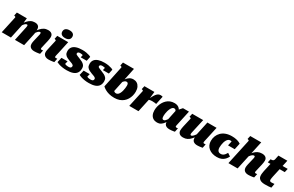

<svg xmlns="http://www.w3.org/2000/svg" viewBox="240 -2503 6492 4233"><g transform="rotate(30 3486.0 -386.5)"><path d="M5 0H239L325 -404L316 -397L331 -543H77L58 -457L67 -455Q78 -452 85.5 -449Q93 -446 96.5 -441.5Q100 -437 99 -431ZM956 -233 981 -339Q988 -372 992 -398.5Q996 -425 996 -448Q996 -480 982 -504Q968 -528 940.5 -541Q913 -554 871 -554Q813 -554 768.5 -530.5Q724 -507 687 -465Q650 -423 614 -368L612 -298Q635 -336 656 -365Q677 -394 697 -410.5Q717 -427 735 -427Q749 -427 753.5 -420Q758 -413 758 -401Q758 -390 755.5 -376Q753 -362 748 -343L725 -246Q716 -209 710.5 -183.5Q705 -158 703 -140.5Q701 -123 701 -108Q701 -70 717 -45Q733 -20 762.5 -7Q792 6 831 6Q859 6 884.5 3.5Q910 1 933 -2.5Q956 -6 975 -10L996 -107Q992 -107 986.5 -106.5Q981 -106 975 -105Q969 -104 962 -104Q948 -104 941 -109.5Q934 -115 934 -128Q934 -136 937 -149Q940 -162 945 -183Q950 -204 956 -233ZM341 0H575L646 -330Q648 -342 649 -358.5Q650 -375 650.5 -393Q651 -411 651.5 -426Q652 -441 652 -448Q652 -480 639 -504Q626 -528 600 -541Q574 -554 533 -554Q476 -554 432 -530.5Q388 -507 351.5 -465Q315 -423 279 -368L278 -298Q301 -336 321.5 -365Q342 -394 362 -410.5Q382 -427 401 -427Q414 -427 418.5 -420.5Q423 -414 423 -402Q423 -392 420.5 -377Q418 -362 414 -343Z M1061 -109Q1061 -124 1064 -141.5Q1067 -159 1072.5 -184Q1078 -209 1086 -246L1128 -431Q1129 -437 1125.5 -441.5Q1122 -446 1114.5 -449Q1107 -452 1095 -455L1087 -457L1105 -543H1384L1317 -233Q1310 -204 1305 -183Q1300 -162 1297.5 -149Q1295 -136 1295 -128Q1295 -115 1302 -109.5Q1309 -104 1323 -104Q1331 -104 1337 -105Q1343 -106 1348.5 -106.5Q1354 -107 1358 -107L1338 -9Q1320 -6 1297 -2.5Q1274 1 1248 3.5Q1222 6 1194 6Q1155 6 1125 -7.5Q1095 -21 1078 -46Q1061 -71 1061 -109ZM1153 -683Q1153 -733 1187 -759.5Q1221 -786 1282 -786Q1341 -786 1372.5 -761Q1404 -736 1404 -689Q1404 -640 1370.5 -613Q1337 -586 1276 -586Q1217 -586 1185 -611Q1153 -636 1153 -683Z M1660 11Q1597 11 1545 2Q1493 -7 1455.5 -20Q1418 -33 1399 -44L1428 -170H1583L1553 -46Q1533 -53 1523.5 -66.5Q1514 -80 1514 -94.5Q1514 -109 1522 -116Q1533 -109 1551.5 -99Q1570 -89 1596.5 -82Q1623 -75 1657 -75Q1682 -75 1698.5 -81Q1715 -87 1722.5 -99.5Q1730 -112 1730 -130Q1730 -145 1720.5 -155Q1711 -165 1694.5 -173Q1678 -181 1658 -188Q1638 -195 1618 -202Q1581 -216 1546 -233.5Q1511 -251 1488.5 -281.5Q1466 -312 1466 -365Q1466 -428 1497.5 -469Q1529 -510 1591 -531Q1653 -552 1744 -552Q1799 -552 1844.5 -544Q1890 -536 1921.5 -525Q1953 -514 1966 -504L1942 -392H1790L1811 -490Q1827 -492 1836.5 -480.5Q1846 -469 1848 -456Q1850 -443 1841 -437Q1832 -443 1818 -450Q1804 -457 1784.5 -462Q1765 -467 1737 -467Q1705 -467 1688 -456.5Q1671 -446 1671 -423Q1671 -407 1686 -397Q1701 -387 1725.5 -378Q1750 -369 1778 -357Q1818 -342 1854.5 -323Q1891 -304 1915 -273.5Q1939 -243 1939 -193Q1939 -123 1908 -78Q1877 -33 1815 -11Q1753 11 1660 11Z M2224 11Q2161 11 2109 2Q2057 -7 2019.5 -20Q1982 -33 1963 -44L1992 -170H2147L2117 -46Q2097 -53 2087.5 -66.5Q2078 -80 2078 -94.5Q2078 -109 2086 -116Q2097 -109 2115.5 -99Q2134 -89 2160.5 -82Q2187 -75 2221 -75Q2246 -75 2262.5 -81Q2279 -87 2286.5 -99.5Q2294 -112 2294 -130Q2294 -145 2284.5 -155Q2275 -165 2258.5 -173Q2242 -181 2222 -188Q2202 -195 2182 -202Q2145 -216 2110 -233.5Q2075 -251 2052.5 -281.5Q2030 -312 2030 -365Q2030 -428 2061.5 -469Q2093 -510 2155 -531Q2217 -552 2308 -552Q2363 -552 2408.5 -544Q2454 -536 2485.5 -525Q2517 -514 2530 -504L2506 -392H2354L2375 -490Q2391 -492 2400.5 -480.5Q2410 -469 2412 -456Q2414 -443 2405 -437Q2396 -443 2382 -450Q2368 -457 2348.5 -462Q2329 -467 2301 -467Q2269 -467 2252 -456.5Q2235 -446 2235 -423Q2235 -407 2250 -397Q2265 -387 2289.5 -378Q2314 -369 2342 -357Q2382 -342 2418.5 -323Q2455 -304 2479 -273.5Q2503 -243 2503 -193Q2503 -123 2472 -78Q2441 -33 2379 -11Q2317 11 2224 11Z M2860 -92Q2887 -92 2907.5 -110Q2928 -128 2943 -158Q2958 -188 2967 -224Q2976 -260 2980.5 -295Q2985 -330 2985 -358Q2985 -384 2979 -400.5Q2973 -417 2962 -424.5Q2951 -432 2934 -432Q2913 -432 2894 -418.5Q2875 -405 2853 -377.5Q2831 -350 2800 -307L2798 -338Q2835 -406 2870.5 -454Q2906 -502 2947.5 -527.5Q2989 -553 3043 -553Q3095 -553 3134.5 -528.5Q3174 -504 3197 -456.5Q3220 -409 3220 -341Q3220 -288 3206.5 -236.5Q3193 -185 3166 -140Q3139 -95 3097.5 -60.5Q3056 -26 3000 -6.5Q2944 13 2873 13Q2798 13 2738.5 -3Q2679 -19 2635 -44.5Q2591 -70 2562 -98L2677 -646Q2679 -652 2675 -656.5Q2671 -661 2663.5 -664Q2656 -667 2644 -670L2636 -672L2654 -758H2934L2791 -73Q2778 -83 2770.5 -95.5Q2763 -108 2761 -121.5Q2759 -135 2762.5 -148.5Q2766 -162 2776 -175Q2783 -150 2792.5 -131.5Q2802 -113 2818.5 -102.5Q2835 -92 2860 -92Z M3252 0H3486L3565 -365L3559 -363L3578 -543H3324L3305 -457L3314 -455Q3325 -452 3332.5 -449Q3340 -446 3343.5 -441.5Q3347 -437 3346 -431ZM3788 -541Q3784 -544 3771 -547.5Q3758 -551 3735 -551Q3702 -551 3675.5 -535.5Q3649 -520 3627 -491Q3605 -462 3584 -422.5Q3563 -383 3540 -335L3538 -319Q3548 -326 3560 -331Q3572 -336 3585.5 -338.5Q3599 -341 3614.5 -342Q3630 -343 3646 -343Q3680 -343 3705 -339.5Q3730 -336 3744 -333Z M4271 -317 4212 -338Q4206 -370 4198 -395Q4190 -420 4176.5 -434.5Q4163 -449 4139 -449Q4114 -449 4094.5 -430Q4075 -411 4060 -380.5Q4045 -350 4035 -314Q4025 -278 4020.5 -244Q4016 -210 4016 -184Q4016 -156 4021 -139Q4026 -122 4036 -114.5Q4046 -107 4060 -107Q4078 -107 4095 -121Q4112 -135 4133 -164Q4154 -193 4182 -237L4200 -198Q4162 -129 4128 -82.5Q4094 -36 4055.5 -11.5Q4017 13 3964 13Q3907 13 3865.5 -11.5Q3824 -36 3802 -82.5Q3780 -129 3780 -194Q3780 -248 3793.5 -300Q3807 -352 3832.5 -397.5Q3858 -443 3895 -478.5Q3932 -514 3980 -533.5Q4028 -553 4086 -553Q4154 -553 4195 -523.5Q4236 -494 4254 -441.5Q4272 -389 4271 -317ZM4455 -548 4387 -234Q4381 -204 4376 -183.5Q4371 -163 4368.5 -149.5Q4366 -136 4366 -128Q4366 -115 4373.5 -109.5Q4381 -104 4393 -104Q4405 -104 4414 -105.5Q4423 -107 4429 -107L4408 -9Q4391 -6 4369.5 -2.5Q4348 1 4324 3.5Q4300 6 4273 6Q4232 6 4202 -7Q4172 -20 4156.5 -45Q4141 -70 4141 -108Q4141 -114 4141 -120Q4141 -126 4141 -136L4131 -124L4194 -428L4207 -440L4303 -548Z M4744 -201Q4740 -183 4737.5 -169Q4735 -155 4735 -143Q4735 -135 4737.5 -128.5Q4740 -122 4745 -118.5Q4750 -115 4758 -115Q4774 -115 4794.5 -132Q4815 -149 4838 -179Q4861 -209 4886 -247V-172Q4849 -117 4811 -75Q4773 -33 4728 -10.5Q4683 12 4624 12Q4561 12 4528.5 -18Q4496 -48 4496 -97Q4496 -120 4500 -146Q4504 -172 4511 -205L4563 -431Q4564 -437 4560.5 -441.5Q4557 -446 4549.5 -449Q4542 -452 4531 -455L4522 -457L4541 -543H4820ZM5094 -234Q5087 -204 5082.5 -183.5Q5078 -163 5075.5 -149.5Q5073 -136 5073 -128Q5073 -115 5080 -109.5Q5087 -104 5101 -104Q5111 -104 5120 -105.5Q5129 -107 5135 -107L5115 -9Q5098 -6 5076.5 -2.5Q5055 1 5031 3.5Q5007 6 4982 6Q4920 6 4885 -22.5Q4850 -51 4850 -108Q4850 -112 4850 -117Q4850 -122 4850 -129Q4850 -136 4850 -145L4839 -132L4927 -543H5161Z M5524 -90Q5557 -90 5581.5 -104.5Q5606 -119 5624.5 -142.5Q5643 -166 5658 -193L5734 -142Q5712 -97 5679 -62Q5646 -27 5598.5 -7Q5551 13 5484 13Q5421 13 5368.5 -3.5Q5316 -20 5277 -51.5Q5238 -83 5216.5 -128.5Q5195 -174 5195 -232Q5195 -299 5218 -357Q5241 -415 5286 -459.5Q5331 -504 5397 -528.5Q5463 -553 5549 -553Q5615 -553 5661.5 -542Q5708 -531 5737 -517.5Q5766 -504 5777 -495L5743 -335H5573L5608 -494Q5623 -493 5630 -483Q5637 -473 5637.5 -460.5Q5638 -448 5634.5 -437Q5631 -426 5625 -423Q5620 -433 5611 -440Q5602 -447 5590 -451Q5578 -455 5562 -455Q5534 -455 5512.5 -438.5Q5491 -422 5475.5 -394.5Q5460 -367 5450.5 -333.5Q5441 -300 5436.5 -266.5Q5432 -233 5432 -204Q5432 -169 5441.5 -143.5Q5451 -118 5471.5 -104Q5492 -90 5524 -90Z M5776 0H6010L6174 -758H5894L5875 -672L5884 -670Q5895 -667 5902.5 -664Q5910 -661 5913.5 -656.5Q5917 -652 5916 -646ZM6406 -233 6431 -339Q6438 -372 6442 -398.5Q6446 -425 6446 -448Q6446 -480 6431.5 -504Q6417 -528 6388.5 -541Q6360 -554 6316 -554Q6257 -554 6211 -531Q6165 -508 6126.5 -466.5Q6088 -425 6050 -368L6049 -298Q6073 -336 6096 -365Q6119 -394 6140.5 -410.5Q6162 -427 6182 -427Q6196 -427 6202 -420Q6208 -413 6208 -402Q6208 -390 6205.5 -376Q6203 -362 6198 -343L6175 -246Q6166 -209 6160.5 -183.5Q6155 -158 6153 -140.5Q6151 -123 6151 -108Q6151 -70 6167 -45Q6183 -20 6212.5 -7Q6242 6 6281 6Q6309 6 6334.5 3.5Q6360 1 6383 -2.5Q6406 -6 6425 -10L6446 -107Q6442 -107 6436.5 -106.5Q6431 -106 6425 -105Q6419 -104 6412 -104Q6398 -104 6391 -109.5Q6384 -115 6384 -128Q6384 -136 6387 -149Q6390 -162 6395 -183Q6400 -204 6406 -233Z M6700 5Q6648 5 6609.5 -9Q6571 -23 6549.5 -53Q6528 -83 6528 -130Q6528 -145 6529.5 -162Q6531 -179 6534.5 -198Q6538 -217 6541 -238L6604 -522L6696 -543H6972L6951 -449H6519L6538 -538H6544Q6565 -538 6581.5 -541.5Q6598 -545 6609.5 -556.5Q6621 -568 6626 -590L6648 -695H6875L6774 -237Q6770 -217 6767 -199.5Q6764 -182 6762.5 -169Q6761 -156 6761 -146Q6761 -124 6773.5 -114.5Q6786 -105 6806 -105Q6827 -105 6843.5 -106.5Q6860 -108 6871 -109Q6882 -110 6885 -110L6866 -5Q6842 -1 6801.5 2Q6761 5 6700 5Z"/></g></svg>

Font: Roboto Serif Black
Style: Italic
Weight: 900
Italic angle: -10°
Version: Version 1.008